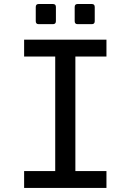

<svg xmlns="http://www.w3.org/2000/svg" viewBox="-20 -924 642 944"><path d="M170.4 -805.2Q155.8 -805.2 155.8 -819.8V-889.6Q155.8 -904.3 170.4 -904.3H240.2Q254.9 -904.3 254.9 -889.6V-819.8Q254.9 -805.2 240.2 -805.2ZM361.8 -805.2Q347.2 -805.2 347.2 -819.8V-889.6Q347.2 -904.3 361.8 -904.3H431.2Q445.8 -904.3 445.8 -889.6V-819.8Q445.8 -805.2 431.2 -805.2ZM98.6 -83H251.5V-646H98.6V-729H503.4V-646H350.6V-83H503.4V0H98.6Z"/></svg>

Font: Vazir Code Hack
Style: Code-Hack
Weight: 400
Foundry: DejaVu fonts team - Redesigned by Saber Rastikerdar
Version: Version 1.1.2